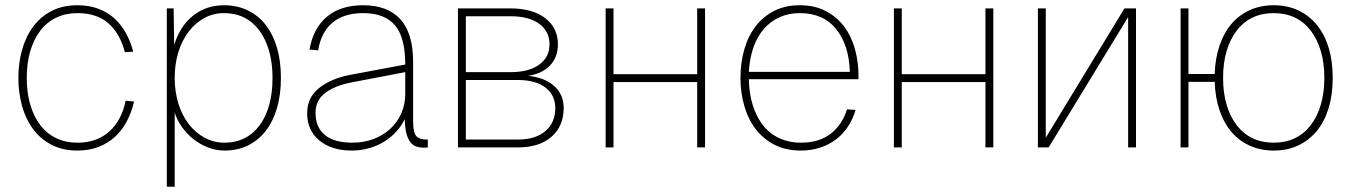

<svg xmlns="http://www.w3.org/2000/svg" viewBox="-20 -562 5151 732"><path d="M275 12Q219 12 176.5 -10Q134 -32 106 -70Q78 -108 64 -158.5Q50 -209 50 -265Q50 -321 64 -371.5Q78 -422 106 -460Q134 -498 176.5 -520Q219 -542 275 -542Q320 -542 355.5 -528.5Q391 -515 417 -491Q443 -467 460.5 -435Q478 -403 488 -365L456 -363Q438 -434 393.5 -473Q349 -512 275 -512Q231 -512 195 -495Q159 -478 134 -445.5Q109 -413 95.5 -367.5Q82 -322 82 -265Q82 -208 95.5 -162.5Q109 -117 134 -84.5Q159 -52 195 -35Q231 -18 275 -18Q349 -18 396.5 -60.5Q444 -103 459 -178L491 -175Q482 -135 464 -100.5Q446 -66 419 -41Q392 -16 356 -2Q320 12 275 12Z M616 150V-530H642L644 -391Q667 -464 717 -503Q767 -542 834 -542Q884 -542 924.5 -522.5Q965 -503 993 -467Q1021 -431 1036 -380Q1051 -329 1051 -265Q1051 -201 1036 -150Q1021 -99 993 -63Q965 -27 925.5 -7.5Q886 12 836 12Q803 12 772.5 0Q742 -12 717 -32Q692 -52 673.5 -78Q655 -104 646 -133V150ZM836 -18Q878 -18 912 -35Q946 -52 970 -84.5Q994 -117 1006.5 -162.5Q1019 -208 1019 -265Q1019 -322 1006 -367.5Q993 -413 969 -445.5Q945 -478 911 -495Q877 -512 834 -512Q793 -512 758.5 -493Q724 -474 699 -441Q674 -408 660 -363Q646 -318 646 -265Q646 -213 660 -167.5Q674 -122 699.5 -89Q725 -56 760 -37Q795 -18 836 -18Z M1321 12Q1244 12 1197.5 -26.5Q1151 -65 1151 -130Q1151 -190 1196 -226Q1241 -262 1312 -276L1525 -316Q1525 -420 1485.5 -466Q1446 -512 1365 -512Q1291 -512 1247.5 -475.5Q1204 -439 1193 -370L1160 -373Q1174 -454 1226 -498Q1278 -542 1365 -542Q1457 -542 1506 -489Q1555 -436 1555 -326V-100Q1555 -57 1567 -43.5Q1579 -30 1605 -30H1611V0Q1606 1 1603 1Q1600 1 1596 1Q1580 1 1567 -3.5Q1554 -8 1544.5 -20Q1535 -32 1529.5 -53Q1524 -74 1523 -108Q1512 -84 1492.5 -62Q1473 -40 1447 -23.5Q1421 -7 1389 2.5Q1357 12 1321 12ZM1323 -18Q1367 -18 1404 -32Q1441 -46 1468 -71Q1495 -96 1510 -130Q1525 -164 1525 -204V-287L1321 -248Q1258 -236 1220.5 -208Q1183 -180 1183 -132Q1183 -76 1219 -47Q1255 -18 1323 -18Z M1726 0V-530H1926Q2010 -530 2058.5 -493Q2107 -456 2107 -393Q2107 -344 2077 -312.5Q2047 -281 1994 -273Q2057 -266 2093 -234Q2129 -202 2129 -150Q2129 -81 2082.5 -40.5Q2036 0 1955 0ZM1756 -30H1955Q2021 -30 2059 -62Q2097 -94 2097 -150Q2097 -200 2059 -228.5Q2021 -257 1955 -257H1756ZM1756 -287H1927Q1996 -287 2035.5 -315.5Q2075 -344 2075 -393Q2075 -443 2035.5 -471.5Q1996 -500 1927 -500H1756Z M2289 0V-530H2319V-279H2638V-530H2668V0H2638V-249H2319V0Z M3033 12Q2976 12 2933 -10Q2890 -32 2861 -70Q2832 -108 2817.5 -158.5Q2803 -209 2803 -265Q2803 -321 2817 -371.5Q2831 -422 2859.5 -460Q2888 -498 2930.5 -520Q2973 -542 3029 -542Q3086 -542 3128 -520Q3170 -498 3198 -461Q3226 -424 3239.5 -375Q3253 -326 3253 -272V-260H2835Q2836 -204 2850.5 -159Q2865 -114 2890.5 -82.5Q2916 -51 2952.5 -34.5Q2989 -18 3033 -18Q3104 -18 3148 -53Q3192 -88 3209 -145L3242 -143Q3232 -109 3213.5 -80.5Q3195 -52 3168.5 -31.5Q3142 -11 3108 0.5Q3074 12 3033 12ZM3220 -288Q3217 -390 3168 -451Q3119 -512 3029 -512Q2987 -512 2952.5 -496.5Q2918 -481 2892.5 -452Q2867 -423 2852.5 -381.5Q2838 -340 2835 -288Z M3388 0V-530H3418V-279H3737V-530H3767V0H3737V-249H3418V0Z M3937 0V-530H3967V-37L4267 -530H4311V0H4281V-497L3978 0Z M4481 0V-530H4511V-280H4611Q4613 -340 4629.5 -388.5Q4646 -437 4675 -471Q4704 -505 4745 -523.5Q4786 -542 4836 -542Q4888 -542 4929.5 -522.5Q4971 -503 5000.5 -467Q5030 -431 5045.5 -380Q5061 -329 5061 -265Q5061 -201 5045.5 -150Q5030 -99 5000.5 -63Q4971 -27 4929.5 -7.5Q4888 12 4836 12Q4786 12 4745 -6.5Q4704 -25 4675 -59Q4646 -93 4629.5 -141.5Q4613 -190 4611 -250H4511V0ZM4836 -18Q4881 -18 4916.5 -35Q4952 -52 4977 -84.5Q5002 -117 5015.5 -162.5Q5029 -208 5029 -265Q5029 -322 5015.5 -367.5Q5002 -413 4977 -445.5Q4952 -478 4916.5 -495Q4881 -512 4836 -512Q4791 -512 4755.5 -495Q4720 -478 4695 -445.5Q4670 -413 4656.5 -367.5Q4643 -322 4643 -265Q4643 -208 4656.5 -162.5Q4670 -117 4695 -84.5Q4720 -52 4755.5 -35Q4791 -18 4836 -18Z"/></svg>

Font: Geist Thin
Style: Regular
Weight: 400
Designer: Basement.studio, Andrés Briganti, Mateo Zaragoza
Foundry: Basement.studio, Vercel, Andrés Briganti, Guido Ferreyra, Mateo Zaragoza
Version: Version 1.401